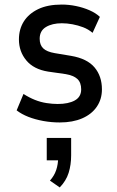

<svg xmlns="http://www.w3.org/2000/svg" viewBox="-20 -528 514 842"><path d="M242 9Q205 9 169.5 2.5Q134 -4 104.5 -15.5Q75 -27 53 -44L83 -116Q108 -100 133 -90Q158 -80 184 -76Q210 -72 233 -72Q280 -72 308 -87.5Q336 -103 336 -136Q336 -166 319.5 -181.5Q303 -197 268 -203L191 -214Q128 -224 95.5 -263Q63 -302 63 -355Q63 -400 84.5 -434Q106 -468 147.5 -488Q189 -508 251 -508Q282 -508 313.5 -501.5Q345 -495 372.5 -483Q400 -471 418 -454L386 -384Q367 -400 344.5 -408.5Q322 -417 298 -421.5Q274 -426 251 -426Q209 -426 181.5 -409.5Q154 -393 154 -358Q154 -331 169.5 -316Q185 -301 220 -295L292 -283Q362 -271 394.5 -232.5Q427 -194 427 -136Q427 -93 404.5 -60Q382 -27 340.5 -9Q299 9 242 9ZM242 294 199 264Q218 243 226.5 217.5Q235 192 235 163L251 175H185V77H292V153Q292 195 281 230Q270 265 242 294Z"/></svg>

Font: Nunito Sans 7pt Condensed SemiBold
Style: Regular
Weight: 600
Width: 3
Designer: Vernon Adams
Foundry: Vernon Adams
Version: Version 3.101;gftools[0.9.27]